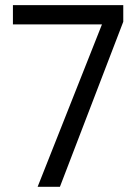

<svg xmlns="http://www.w3.org/2000/svg" viewBox="-20 -720 535 740"><path d="M125 0 373 -626H29.8V-700.2H455.1V-636.2L210.9 0Z"/></svg>

Font: TASA Explorer
Style: Regular
Weight: 400
Designer: Weizhong Zhang
Foundry: Local Remote
Version: Version 1.000;Glyphs 3.1.2 (3151)